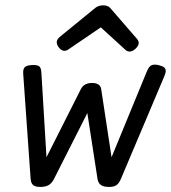

<svg xmlns="http://www.w3.org/2000/svg" viewBox="-20 -702 652 732"><path d="M399.9 -671.9 501.5 -554.7Q508.8 -546.4 508.8 -538.1Q508.8 -527.8 497.1 -516.6Q485.4 -505.4 474.1 -505.4Q465.8 -505.4 458.5 -511.7L364.3 -597.7L240.2 -513.2Q233.4 -508.3 225.6 -508.3Q213.9 -508.3 203.6 -522Q196.3 -531.7 196.3 -541Q196.3 -551.3 207.5 -561L343.3 -671.9Q355.5 -681.6 373 -681.6Q391.1 -681.6 399.9 -671.9ZM611.8 -431.2Q611.8 -423.3 606.4 -411.1L441.4 -21Q434.1 -3.4 424.3 3.7Q414.6 10.7 396 10.7Q375 10.7 364.5 3.2Q354 -4.4 351.6 -21L313 -271L186.5 -21Q178.2 -3.9 166 3.4Q153.8 10.7 133.3 10.7Q114.7 10.7 106.2 3.4Q97.7 -3.9 96.7 -21L68.4 -421.9Q67.4 -439.9 75.7 -447Q84 -454.1 108.4 -454.1Q124.5 -454.1 130.6 -448.2Q136.7 -442.4 137.7 -426.3L157.2 -102.5L288.6 -362.8Q300.3 -385.7 331.1 -385.7Q347.2 -385.7 355.7 -379.4Q364.3 -373 365.7 -362.8L405.3 -102.5L540.5 -431.2Q545.9 -443.8 552.5 -449.7Q559.1 -455.6 569.8 -455.6Q579.1 -455.6 586.9 -453.1Q600.6 -449.7 606.2 -444.6Q611.8 -439.5 611.8 -431.2Z"/></svg>

Font: Courier Prime Sans
Style: Italic
Weight: 400
Italic angle: -10°
Designer: Alan Dague-Greene
Foundry: Quote-Unquote Apps
Version: Version 3.020